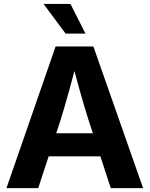

<svg xmlns="http://www.w3.org/2000/svg" viewBox="-20 -966 768 986"><path d="M13.2 0 265.6 -727.5H459.5L714.8 0H548.8L433.6 -352.5Q412.1 -421.4 390.4 -498.5Q368.7 -575.7 343.3 -670.4H380.9Q356 -575.7 334.5 -498.3Q313 -420.9 292 -352.5L176.3 0ZM172.4 -163.1V-281.7H556.2V-163.1ZM316.9 -793.5 203.6 -945.8H341.8L418.9 -793.5Z"/></svg>

Font: Inter 24pt
Style: Bold
Weight: 700
Designer: Rasmus Andersson
Foundry: rsms
Version: Version 4.001;git-66647c0bb